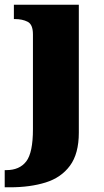

<svg xmlns="http://www.w3.org/2000/svg" viewBox="-46 -556 444 816"><path d="M-26 240V167H-19Q37 167 65.5 130Q94 93 94 -7V-410Q94 -452 71.5 -463.5Q49 -475 17 -475H13V-536H289V8Q289 97 251.5 148Q214 199 148 219.5Q82 240 -3 240Z"/></svg>

Font: Noto Serif Tamil Black
Style: Regular
Weight: 900
Designer: Indian Type Foundry, Tom Grace, and the Monotype Design Team
Foundry: Monotype Imaging Inc.
Version: Version 2.004; ttfautohint (v1.8.4.7-5d5b)